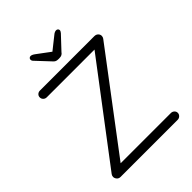

<svg xmlns="http://www.w3.org/2000/svg" viewBox="-247 -1011 1138 1138"><g transform="rotate(-45 322.0 -442.5)"><path d="M565 -700Q580 -700 589 -691Q598 -682 598 -670Q598 -660 592 -652L137 -49L135 -57H564Q576 -57 585 -49Q594 -41 594 -29Q594 -17 585 -8.5Q576 0 564 0H85Q71 0 62.5 -10Q54 -20 54 -31Q54 -41 60 -49L513 -647L519 -643H110Q97 -643 88.5 -651.5Q80 -660 80 -672Q80 -684 88.5 -692Q97 -700 110 -700ZM314 -802 402 -872Q410 -879 417 -882Q424 -885 429 -885Q437 -885 441.5 -880.5Q446 -876 446 -870Q446 -866 444 -862Q442 -858 438 -853L361 -771Q355 -762 347 -758Q339 -754 328 -754H317Q306 -754 298 -758Q290 -762 283 -771L207 -852Q202 -857 200.5 -861Q199 -865 199 -869Q199 -875 203.5 -879.5Q208 -884 215 -884Q226 -884 242 -872L332 -805Z"/></g></svg>

Font: zvoove
Style: Regular
Weight: 400
Designer: Vernon Adams (Nunito) & Andrew Paglinawan (Quicksand)
Foundry: zvoove
Version: Version 3.006